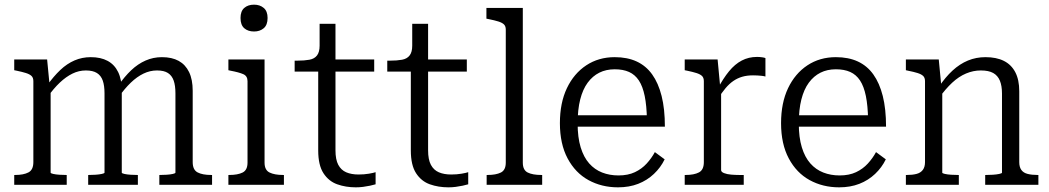

<svg xmlns="http://www.w3.org/2000/svg" viewBox="-20 -792 4498 823"><path d="M41 0V-42H45Q81 -42 102 -53Q123 -64 123 -97V-444Q123 -459 115 -466.5Q107 -474 91 -479Q75 -484 51 -489L41 -491V-537H182L193 -423L197 -417V-52Q197 -49 208 -46.5Q219 -44 234.5 -43Q250 -42 263 -42H266V0ZM571 0H358V-42H361Q374 -42 389.5 -43Q405 -44 416.5 -46.5Q428 -49 428 -52V-392Q428 -425 420.5 -446.5Q413 -468 395.5 -479Q378 -490 348 -490Q318 -490 290.5 -476.5Q263 -463 236.5 -438Q210 -413 183 -375L182 -426Q210 -465 238.5 -492Q267 -519 299.5 -533Q332 -547 369 -547Q412 -547 441.5 -531Q471 -515 486.5 -483Q502 -451 502 -403V-52Q502 -49 513 -46.5Q524 -44 539.5 -43Q555 -42 568 -42H571ZM889 0H663V-42H666Q679 -42 694.5 -43Q710 -44 721 -46.5Q732 -49 732 -52V-392Q732 -425 724.5 -446.5Q717 -468 700 -479Q683 -490 653 -490Q623 -490 595 -476.5Q567 -463 540.5 -437.5Q514 -412 487 -374L486 -424Q514 -464 542.5 -491Q571 -518 604 -532.5Q637 -547 674 -547Q717 -547 746 -531Q775 -515 790.5 -483Q806 -451 806 -403V-97Q806 -64 827 -53Q848 -42 885 -42H889Z M1069 -657Q1043 -657 1027 -671Q1011 -685 1011 -715Q1011 -744 1027 -758Q1043 -772 1069 -772Q1094 -772 1110.5 -758Q1127 -744 1127 -715Q1127 -685 1110.5 -671Q1094 -657 1069 -657ZM1114 -537V-95Q1114 -63 1135.5 -52.5Q1157 -42 1193 -42H1197V0H959V-42H963Q999 -42 1020 -52.5Q1041 -63 1041 -95V-444Q1041 -466 1023 -474Q1005 -482 968 -489L959 -491V-537Z M1243 -485V-532H1254Q1285 -532 1306.5 -536Q1328 -540 1339 -554.5Q1350 -569 1350 -596L1401 -537H1584V-485ZM1418 -148Q1418 -108 1430 -85.5Q1442 -63 1464 -53.5Q1486 -44 1517 -44Q1541 -44 1561.5 -47.5Q1582 -51 1590 -54V-2Q1580 1 1566 4Q1552 7 1536.5 9Q1521 11 1505 11Q1462 11 1425.5 -2Q1389 -15 1366.5 -49.5Q1344 -84 1344 -147V-522L1350 -530V-690H1418Z M1640 -485V-532H1651Q1682 -532 1703.5 -536Q1725 -540 1736 -554.5Q1747 -569 1747 -596L1798 -537H1981V-485ZM1815 -148Q1815 -108 1827 -85.5Q1839 -63 1861 -53.5Q1883 -44 1914 -44Q1938 -44 1958.5 -47.5Q1979 -51 1987 -54V-2Q1977 1 1963 4Q1949 7 1933.5 9Q1918 11 1902 11Q1859 11 1822.5 -2Q1786 -15 1763.5 -49.5Q1741 -84 1741 -147V-522L1747 -530V-690H1815Z M2221 -758V-95Q2221 -63 2242 -52.5Q2263 -42 2300 -42H2304V0H2066V-42H2070Q2106 -42 2127 -52.5Q2148 -63 2148 -95V-665Q2148 -680 2140 -687.5Q2132 -695 2116 -700Q2100 -705 2075 -710L2065 -712V-758Z M2456 -263Q2456 -203 2469 -160.5Q2482 -118 2505.5 -91.5Q2529 -65 2561 -52.5Q2593 -40 2631 -40Q2672 -40 2701.5 -54Q2731 -68 2752 -91Q2773 -114 2787 -140L2829 -109Q2812 -74 2783 -46.5Q2754 -19 2715.5 -4Q2677 11 2629 11Q2559 11 2502.5 -20Q2446 -51 2413 -113Q2380 -175 2380 -264Q2380 -351 2410 -414Q2440 -477 2493 -512Q2546 -547 2615 -547Q2669 -547 2709 -528.5Q2749 -510 2775.5 -473Q2802 -436 2816 -380.5Q2830 -325 2830 -249H2436V-298H2776L2753 -279Q2752 -339 2743.5 -380.5Q2735 -422 2718.5 -447Q2702 -472 2676.5 -483.5Q2651 -495 2615 -495Q2578 -495 2549 -480.5Q2520 -466 2499 -437.5Q2478 -409 2467 -365.5Q2456 -322 2456 -263Z M3261 -543V-464Q3254 -466 3245 -467Q3236 -468 3226.5 -468.5Q3217 -469 3208 -469Q3182 -469 3161.5 -463Q3141 -457 3123.5 -445Q3106 -433 3090 -414Q3074 -395 3057 -368L3056 -411Q3080 -456 3105 -486.5Q3130 -517 3159.5 -532.5Q3189 -548 3225 -548Q3236 -548 3246.5 -546.5Q3257 -545 3261 -543ZM2915 0V-42H2919Q2955 -42 2976 -53Q2997 -64 2997 -97V-444Q2997 -459 2989 -466.5Q2981 -474 2965 -479Q2949 -484 2925 -489L2915 -491V-537H3056L3068 -410L3071 -412V-63Q3071 -55 3083.5 -50Q3096 -45 3114 -43.5Q3132 -42 3147 -42H3168V0Z M3404 -263Q3404 -203 3417 -160.5Q3430 -118 3453.5 -91.5Q3477 -65 3509 -52.5Q3541 -40 3579 -40Q3620 -40 3649.5 -54Q3679 -68 3700 -91Q3721 -114 3735 -140L3777 -109Q3760 -74 3731 -46.5Q3702 -19 3663.5 -4Q3625 11 3577 11Q3507 11 3450.5 -20Q3394 -51 3361 -113Q3328 -175 3328 -264Q3328 -351 3358 -414Q3388 -477 3441 -512Q3494 -547 3563 -547Q3617 -547 3657 -528.5Q3697 -510 3723.5 -473Q3750 -436 3764 -380.5Q3778 -325 3778 -249H3384V-298H3724L3701 -279Q3700 -339 3691.5 -380.5Q3683 -422 3666.5 -447Q3650 -472 3624.5 -483.5Q3599 -495 3563 -495Q3526 -495 3497 -480.5Q3468 -466 3447 -437.5Q3426 -409 3415 -365.5Q3404 -322 3404 -263Z M3863 0V-42H3867Q3891 -42 3908.5 -46.5Q3926 -51 3935.5 -63.5Q3945 -76 3945 -97V-444Q3945 -459 3937 -466.5Q3929 -474 3913 -479Q3897 -484 3872 -489L3863 -491V-537H4004L4015 -422L4019 -416V-52Q4019 -49 4030 -46.5Q4041 -44 4057 -43Q4073 -42 4086 -42H4090V0ZM4431 0H4203V-42H4207Q4220 -42 4236 -43Q4252 -44 4263.5 -46.5Q4275 -49 4275 -52V-391Q4275 -424 4266 -446Q4257 -468 4237.5 -479Q4218 -490 4184 -490Q4152 -490 4121 -477Q4090 -464 4061.5 -437.5Q4033 -411 4005 -372L4004 -419Q4032 -461 4063 -489.5Q4094 -518 4129 -532.5Q4164 -547 4204 -547Q4251 -547 4283 -531Q4315 -515 4332 -482.5Q4349 -450 4349 -401V-97Q4349 -76 4358 -63.5Q4367 -51 4385 -46.5Q4403 -42 4427 -42H4431Z"/></svg>

Font: Roboto Serif SemiCondensed Light
Style: Regular
Weight: 300
Width: 4
Designer: Greg Gazdowicz
Foundry: Commercial Type
Version: Version 1.007